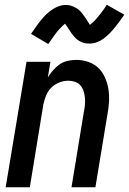

<svg xmlns="http://www.w3.org/2000/svg" viewBox="-20 -791 545 811"><path d="M4 0 92 -530H193L182 -464Q192 -480 204.5 -494.5Q217 -509 232.5 -519.5Q248 -530 266 -534Q284 -538 302 -538Q328 -538 353 -529.5Q378 -521 395.5 -504Q413 -487 423.5 -463.5Q434 -440 438 -414.5Q442 -389 440.5 -362Q439 -335 434 -309L383 0H282L335 -323Q338 -337 339 -352Q340 -367 338.5 -380.5Q337 -394 332.5 -407.5Q328 -421 319 -431Q310 -441 296.5 -445.5Q283 -450 269 -450Q249 -450 230 -442.5Q211 -435 196.5 -420.5Q182 -406 174.5 -387Q167 -368 163 -349L106 0ZM184 -605 111 -648Q123 -665 133.5 -680Q144 -695 154 -707Q164 -719 174 -729Q184 -739 197.5 -748.5Q211 -758 226.5 -764Q242 -770 257 -770Q263 -770 268 -769.5Q273 -769 278 -767.5Q283 -766 288 -764Q293 -762 297.5 -759.5Q302 -757 306 -754.5Q310 -752 313.5 -749Q317 -746 321 -741.5Q325 -737 328 -733Q331 -729 334 -725Q337 -721 339.5 -717.5Q342 -714 344.5 -710Q347 -706 349.5 -702Q352 -698 355 -693.5Q358 -689 360 -686Q364 -689 369.5 -694Q375 -699 378.5 -702.5Q382 -706 385.5 -710Q389 -714 393 -719Q397 -724 401.5 -729.5Q406 -735 411 -741.5Q416 -748 421 -755.5Q426 -763 431 -771L505 -729Q493 -711 482 -696.5Q471 -682 461 -670Q451 -658 441 -648Q431 -638 417.5 -628Q404 -618 389 -612.5Q374 -607 358 -607Q349 -607 340 -608.5Q331 -610 322.5 -614Q314 -618 307.5 -623Q301 -628 294.5 -635Q288 -642 283 -649Q278 -656 274 -662.5Q270 -669 264 -678Q258 -687 255 -691Q251 -688 245.5 -683Q240 -678 237 -674.5Q234 -671 230 -667Q226 -663 222 -658Q218 -653 213.5 -647Q209 -641 204.5 -634.5Q200 -628 195 -621Q190 -614 184 -605Z"/></svg>

Font: Iosevka Curly Semibold Oblique
Style: Regular
Weight: 600
Italic angle: -9°
Monospace: yes
Designer: Belleve Invis
Foundry: Belleve Invis
Version: Version 11.1.0; ttfautohint (v1.8.3)